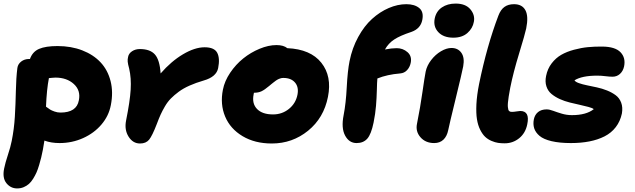

<svg xmlns="http://www.w3.org/2000/svg" viewBox="-41 -783 3520 1064"><path d="M54.2 261.2Q18.1 261.2 -5.4 232.2Q-28.8 203.1 -18.1 150.9Q-11.7 119.1 2.9 75Q17.6 30.8 23.9 -2Q37.1 -67.4 41.3 -136.5Q45.4 -205.6 46.9 -278.6Q48.3 -351.6 55.2 -405.8Q58.1 -427.7 76.4 -441.9Q94.7 -456.1 120.1 -456.1H125Q139.2 -496.6 175.8 -512.2Q212.4 -527.8 277.8 -527.8Q353.5 -527.8 415 -503.9Q476.6 -480 516.4 -437.5Q556.2 -395 571.8 -333.5Q587.4 -272 573.2 -200.2Q562 -141.1 521.5 -93.3Q481 -45.4 419.7 -17.8Q358.4 9.8 289.1 9.8Q242.2 9.8 205.1 -3.9Q204.6 1 196.8 45.9Q191.9 70.8 187.5 89.1Q183.1 107.4 176 131.3Q168.9 155.3 161.4 172.4Q153.8 189.5 142.8 207.3Q131.8 225.1 119.4 236.1Q106.9 247.1 90.3 254.2Q73.7 261.2 54.2 261.2ZM266.1 -353Q259.8 -353 247.8 -351.8Q235.8 -350.6 230 -350.1Q217.8 -287.6 213.9 -191.9Q229 -180.7 236.8 -175.8Q244.6 -170.9 261 -165Q277.3 -159.2 293.9 -159.2Q383.8 -159.2 396 -227.1Q407.2 -281.7 368.2 -317.4Q329.1 -353 266.1 -353Z M734.9 12.2Q695.3 12.2 671.4 -25.9Q647.5 -64 657.7 -115.2Q679.2 -221.7 683.1 -286.1Q687 -350.6 674.8 -402.8Q668 -427.2 666.7 -440.9Q665.5 -454.6 668.9 -467.8Q672.4 -486.8 690.9 -499Q709.5 -511.2 733.9 -511.2Q791 -511.2 817.6 -481Q844.2 -450.7 849.1 -376Q907.7 -443.4 973.1 -482.2Q1038.6 -521 1092.8 -521Q1146.5 -521 1162.6 -490.7Q1178.7 -460.4 1168 -405.8Q1158.2 -356.9 1087.9 -336.9Q1044.4 -324.2 1009.8 -308.8Q975.1 -293.5 949.7 -274.7Q924.3 -255.9 906 -237.3Q887.7 -218.8 873 -193.6Q858.4 -168.5 848.9 -147.5Q839.4 -126.5 828.1 -96.2Q802.7 -30.3 785.4 -9Q768.1 12.2 734.9 12.2Z M1465.3 12.2Q1371.1 12.2 1303 -28.6Q1234.9 -69.3 1206.5 -137.5Q1178.2 -205.6 1194.3 -286.1Q1203.6 -334 1234.6 -379.9Q1265.6 -425.8 1306.9 -459Q1348.1 -492.2 1397.5 -512.7Q1446.8 -533.2 1491.2 -533.2Q1530.3 -533.2 1551.3 -516.1Q1680.2 -510.3 1739.7 -435.3Q1799.3 -360.4 1776.4 -246.1Q1753.4 -129.4 1666.3 -58.6Q1579.1 12.2 1465.3 12.2ZM1364.3 -258.8Q1354.5 -209 1383.5 -179Q1412.6 -148.9 1472.2 -148.9Q1522 -148.9 1559.8 -179.2Q1597.7 -209.5 1607.4 -257.8Q1615.7 -299.8 1594 -325.4Q1572.3 -351.1 1529.3 -351.1Q1524.9 -351.1 1520.8 -350.6Q1516.6 -350.1 1512.2 -348.4Q1507.8 -346.7 1504.6 -345.7Q1501.5 -344.7 1496.3 -341.6Q1491.2 -338.4 1488.5 -336.7Q1485.8 -335 1480 -330.3Q1474.1 -325.7 1471.4 -323.7Q1468.8 -321.8 1461.4 -315.7Q1454.1 -309.6 1451.2 -307.1Q1425.3 -285.2 1408 -277.1Q1390.6 -269 1367.2 -269H1366.2Q1364.3 -263.2 1364.3 -258.8Z M2471.2 -574.2Q2416.5 -574.2 2387.7 -605.2Q2358.9 -636.2 2368.2 -681.2Q2376.5 -720.7 2407.7 -741.9Q2439 -763.2 2483.9 -763.2Q2539.1 -763.2 2565.7 -731.4Q2592.3 -699.7 2585 -662.1Q2578.6 -626 2549.3 -600.1Q2520 -574.2 2471.2 -574.2ZM1935.1 9.8Q1893.6 9.8 1871.3 -32Q1849.1 -73.7 1863.3 -145Q1876 -210 1880.6 -300.3Q1885.3 -390.6 1896 -443.8Q1910.6 -517.1 1944.1 -578.1Q1977.5 -639.2 2020.8 -678.2Q2064 -717.3 2113.3 -738.5Q2162.6 -759.8 2210.9 -759.8Q2256.3 -759.8 2282.2 -738.5Q2308.1 -717.3 2299.3 -672.9Q2290 -624 2238.3 -606Q2175.8 -585.4 2143.6 -564.2Q2111.3 -543 2092.3 -508.8Q2129.9 -516.1 2157.2 -516.1Q2191.9 -516.1 2217.3 -493.9Q2242.7 -471.7 2234.9 -434.1Q2230 -410.6 2214.8 -394.3Q2199.7 -377.9 2176.3 -376Q2104.5 -370.1 2050.3 -348.1Q2048.3 -327.6 2047.4 -284.2Q2046.4 -240.7 2042.7 -196.5Q2039.1 -152.3 2029.3 -104Q2016.1 -39.1 1994.4 -14.6Q1972.7 9.8 1935.1 9.8ZM2365.2 9.8Q2316.9 9.8 2288.8 -22.7Q2260.7 -55.2 2270 -98.1Q2288.1 -188.5 2300 -272.5Q2312 -356.4 2317.9 -386.2Q2324.7 -419.4 2348.4 -450.2Q2372.1 -481 2402.8 -499Q2433.6 -517.1 2460.9 -517.1Q2497.1 -517.1 2515.9 -490.2Q2534.7 -463.4 2525.9 -415Q2519.5 -381.3 2484.4 -237.5Q2449.2 -93.8 2442.9 -62Q2436 -27.8 2416.3 -9Q2396.5 9.8 2365.2 9.8Z M2755.9 11.2Q2736.3 11.2 2719.5 8.8Q2702.6 6.3 2682.6 -2.2Q2662.6 -10.7 2647.7 -24.7Q2632.8 -38.6 2620.1 -63.7Q2607.4 -88.9 2602.1 -122.3Q2596.7 -155.8 2599.1 -205.6Q2601.6 -255.4 2613.8 -316.9Q2657.2 -528.8 2720.7 -695.8Q2733.4 -729.5 2754.4 -744.6Q2775.4 -759.8 2807.6 -759.8Q2852.5 -759.8 2870.6 -726.3Q2888.7 -692.9 2875 -625Q2868.2 -592.8 2835.7 -486.6Q2803.2 -380.4 2786.6 -296.9Q2781.2 -269.5 2778.1 -248.5Q2774.9 -227.5 2773.7 -213.6Q2772.5 -199.7 2773.4 -189.9Q2774.4 -180.2 2776.1 -174.8Q2777.8 -169.4 2781.7 -166.7Q2785.6 -164.1 2788.6 -163.6Q2791.5 -163.1 2796.9 -163.1Q2807.1 -163.1 2821.3 -165.5Q2835.4 -168 2841.8 -168Q2896.5 -168 2880.9 -94.2Q2871.1 -45.4 2836.2 -17.1Q2801.3 11.2 2755.9 11.2Z M3122.6 9.8Q3059.6 9.8 3015.4 -0.7Q2971.2 -11.2 2949 -30Q2926.8 -48.8 2919.4 -71.8Q2912.1 -94.7 2917.5 -122.1Q2922.9 -147.5 2940.9 -162.1Q2959 -176.8 2988.3 -176.8Q3003.9 -176.8 3024.7 -168.9Q3045.4 -161.1 3072.3 -153.1Q3099.1 -145 3128.4 -145Q3208 -145 3249.5 -178.2Q3241.7 -184.6 3220 -190.4Q3198.2 -196.3 3172.6 -201.9Q3147 -207.5 3117.2 -214.8Q3087.4 -222.2 3061.5 -233.9Q3035.6 -245.6 3015.6 -262Q2995.6 -278.3 2987.1 -304.2Q2978.5 -330.1 2985.4 -362.8Q2993.2 -401.9 3016.1 -431.9Q3039.1 -461.9 3069.3 -479.2Q3099.6 -496.6 3139.6 -507.3Q3179.7 -518.1 3217 -521.7Q3254.4 -525.4 3296.4 -524.9Q3367.7 -524.4 3397.5 -493.7Q3427.2 -462.9 3417.5 -415Q3411.6 -388.7 3394.5 -373.3Q3377.4 -357.9 3353.5 -357.9Q3336.9 -357.9 3314.2 -360.8Q3291.5 -363.8 3268.6 -363.8Q3184.1 -363.8 3142.6 -337.9Q3147.9 -329.1 3167.2 -322.3Q3186.5 -315.4 3211.9 -310.3Q3237.3 -305.2 3266.6 -298.8Q3295.9 -292.5 3322.8 -281.7Q3349.6 -271 3370.6 -255.6Q3391.6 -240.2 3401.4 -214.1Q3411.1 -188 3405.3 -153.8Q3396 -110.4 3371.3 -78.4Q3346.7 -46.4 3309.1 -27.3Q3271.5 -8.3 3225.1 0.7Q3178.7 9.8 3122.6 9.8Z"/></svg>

Font: Shantell Sans Normal
Style: Italic
Weight: 800
Italic angle: -11.31°
Designer: Stephen Nixon, Anya Danilova, Shantell Martin
Foundry: Arrow Type
Version: Version 1.006;[559af2be0]